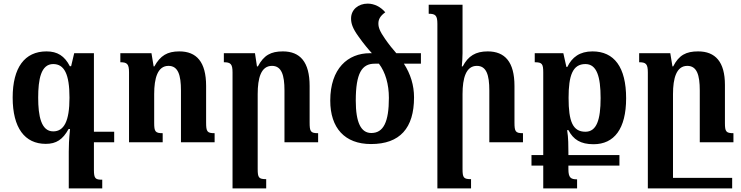

<svg xmlns="http://www.w3.org/2000/svg" viewBox="-20 -786 4097 1061"><path d="M390 -492 373 -420H366C337 -477 297 -502 237 -502C116 -502 50 -412 50 -247C50 -79 117 9 233 9C291 9 327 -15 359 -73H367C361 -12 360 20 360 52V255H545V207C507 207 499 201 499 152V0H611V-58H499V-492ZM274 -60C207 -60 191 -146 191 -246C191 -347 206 -432 274 -432C335 -432 364 -377 364 -246C364 -115 333 -60 274 -60Z M1166 -50C1124 -50 1119 -59 1119 -110V-311C1119 -444 1066 -502 971 -502C905 -502 866 -479 833 -419H829L817 -492H645V-442C682 -442 693 -433 693 -386V0H879V-50C838 -50 832 -59 832 -107V-266C832 -354 851 -422 911 -422C964 -422 980 -372 980 -286V0H1166Z M1738 -50C1696 -50 1691 -59 1691 -110V-311C1691 -444 1638 -502 1543 -502C1477 -502 1438 -481 1405 -419H1400L1389 -492H1217V-442C1254 -442 1265 -433 1265 -386V255H1451V204C1410 204 1404 196 1404 148V-266C1404 -354 1422 -422 1483 -422C1536 -422 1552 -371 1552 -286V0H1738Z M2030 10C2190 10 2268 -78 2268 -248C2268 -314 2249 -377 2212 -434H2306V-492H2170C2152 -512 2128 -542 2108 -571C2078 -614 2071 -635 2071 -656C2071 -679 2081 -698 2109 -718C2085 -747 2049 -766 2012 -766C1959 -766 1920 -732 1920 -684C1920 -658 1927 -631 1962 -583C1989 -545 2014 -515 2035 -492H2024C1903 -492 1805 -408 1805 -230C1805 -79 1885 10 2030 10ZM2032 -51C1975 -51 1946 -108 1946 -230C1946 -382 1980 -434 2050 -434H2074C2110 -387 2129 -320 2129 -245C2129 -112 2099 -51 2032 -51Z M2870 -50C2828 -50 2823 -59 2823 -110V-311C2823 -444 2770 -502 2675 -502C2609 -502 2567 -477 2537 -419H2532C2534 -443 2536 -467 2536 -492V-760H2349V-710C2386 -710 2397 -701 2397 -654V255H2583V204C2542 204 2536 196 2536 148V-266C2536 -354 2555 -422 2615 -422C2668 -422 2684 -372 2684 -286V0H2870Z M2917 129H2982V255H3169V205C3135 205 3121 197 3121 149V129H3403V71H3121V55C3121 24 3121 -26 3114 -67H3121C3148 -15 3188 11 3260 11C3374 11 3440 -74 3440 -243C3440 -415 3374 -502 3254 -502C3184 -502 3141 -470 3115 -416H3110L3093 -492H2935V-442C2976 -442 2982 -433 2982 -385V71H2917ZM3215 -58C3145 -58 3122 -115 3122 -245C3122 -368 3144 -432 3215 -432C3278 -432 3299 -362 3299 -244C3299 -124 3277 -58 3215 -58Z M3986 -106V-317C3986 -444 3933 -502 3838 -502C3772 -502 3732 -482 3700 -419H3696L3684 -492H3512V-442C3549 -442 3560 -433 3560 -386V255H4026V197H3699V-266C3699 -354 3718 -422 3778 -422C3831 -422 3847 -372 3847 -286V0H4033V-50C3992 -50 3986 -59 3986 -106Z"/></svg>

Font: Noto Serif Armenian SemiCondensed
Style: Bold
Weight: 700
Width: 4
Designer: Monotype Design Team
Foundry: Monotype Imaging Inc.
Version: Version 2.008